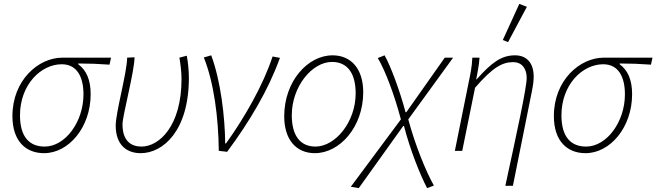

<svg xmlns="http://www.w3.org/2000/svg" viewBox="-20 -777 3381 989"><path d="M207 12C334 12 447 -121 447 -292C447 -367 424 -416 383 -446V-450C438 -450 490 -448 544 -444L552 -480H301C178 -480 44 -364 44 -179C44 -51 112 12 207 12ZM210 -22C133 -22 83 -70 83 -183C83 -341 191 -446 298 -446C378 -446 410 -379 410 -291C410 -149 316 -22 210 -22Z M705 12C819 12 953 -102 953 -377C953 -408 949 -455 942 -490L904 -480C910 -449 915 -402 915 -370C915 -125 798 -22 709 -22C655 -22 611 -51 611 -137C611 -181 673 -411 673 -482L635 -480C634 -402 576 -198 576 -130C576 -34 629 12 705 12Z M1107 0 1150 5C1267 -153 1362 -313 1422 -479L1384 -486C1336 -339 1238 -168 1144 -38H1140C1139 -172 1117 -361 1068 -492L1030 -481C1082 -350 1105 -174 1107 0Z M1602 12C1730 12 1851 -123 1851 -302C1851 -422 1789 -492 1693 -492C1564 -492 1444 -357 1444 -178C1444 -57 1506 12 1602 12ZM1605 -22C1527 -22 1483 -78 1483 -183C1483 -332 1588 -458 1690 -458C1768 -458 1812 -402 1812 -296C1812 -148 1707 -22 1605 -22Z M1828 192 2057 -128H2061C2093 -3 2145 125 2180 192L2215 179C2175 108 2119 -28 2083 -162L2314 -480H2271L2073 -199H2069C2041 -305 1993 -436 1961 -492L1926 -478C1965 -413 2012 -287 2045 -162L1787 185Z M2583 180H2622L2720 -308C2726 -338 2729 -360 2729 -383C2729 -449 2696 -492 2633 -492C2564 -492 2514 -457 2435 -368H2433C2438 -397 2448 -440 2450 -480H2413C2411 -433 2403 -395 2395 -357L2323 0H2361L2427 -325C2518 -430 2567 -457 2624 -457C2667 -457 2693 -425 2693 -376C2693 -324 2641 -88 2583 180ZM2597 -560 2694 -742 2655 -757 2570 -571Z M2996 12C3123 12 3236 -121 3236 -292C3236 -367 3213 -416 3172 -446V-450C3227 -450 3279 -448 3333 -444L3341 -480H3090C2967 -480 2833 -364 2833 -179C2833 -51 2901 12 2996 12ZM2999 -22C2922 -22 2872 -70 2872 -183C2872 -341 2980 -446 3087 -446C3167 -446 3199 -379 3199 -291C3199 -149 3105 -22 2999 -22Z"/></svg>

Font: Source Sans Pro Light
Style: Italic
Weight: 300
Italic angle: -11°
Designer: Paul D. Hunt
Foundry: Adobe Systems Incorporated
Version: Version 3.006;hotconv 1.0.111;makeotfexe 2.5.65597